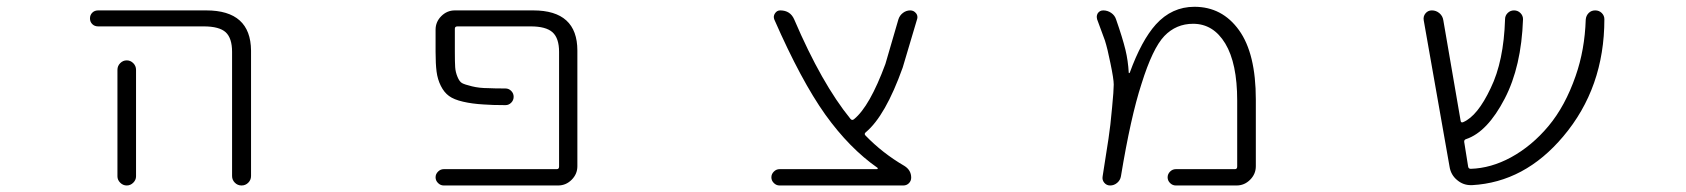

<svg xmlns="http://www.w3.org/2000/svg" viewBox="-20 -576 5040 574"><path d="M273.4 -497.1Q262.7 -497.1 255.9 -503.9Q249 -510.7 249 -521Q249 -531.2 255.9 -538.1Q262.7 -544.9 273.4 -544.9H596.7Q729.5 -544.9 730.5 -424.8V-49.8Q730.5 -38.1 722.2 -29.8Q713.9 -21.5 702.1 -21.5Q690.4 -21.5 682.1 -29.8Q673.8 -38.1 673.8 -49.8V-420.9Q673.8 -461.9 654.8 -479.5Q635.7 -497.1 588.9 -497.1ZM386.7 -367.2V-72.3V-48.8Q386.7 -38.1 378.4 -29.8Q370.1 -21.5 358.9 -21.5Q347.7 -21.5 339.4 -29.8Q331.1 -38.1 331.1 -48.8V-72.3V-367.2Q331.1 -378.9 339.4 -387.2Q347.7 -395.5 358.9 -395.5Q370.1 -395.5 378.4 -387.2Q386.7 -378.9 386.7 -367.2Z M1574.2 -544.9Q1706.1 -544.9 1706.1 -424.8V-79.1Q1706.1 -55.7 1689 -38.6Q1671.9 -21.5 1648.4 -21.5H1306.6Q1296.9 -21.5 1289.6 -28.8Q1282.2 -36.1 1282.2 -45.9Q1282.2 -55.7 1289.6 -63Q1296.9 -70.3 1306.6 -70.3H1644.5Q1651.4 -70.3 1651.4 -78.1V-420.9Q1651.4 -461.9 1631.8 -479.5Q1612.3 -497.1 1566.4 -497.1H1347.7Q1339.8 -497.1 1339.8 -490.2V-420.9Q1339.8 -389.6 1340.8 -375Q1341.8 -360.4 1347.7 -346.2Q1353.5 -332 1361.3 -327.6Q1369.1 -323.2 1391.1 -317.9Q1413.1 -312.5 1439.5 -312.5Q1458 -311.5 1491.2 -311.5Q1501 -311.5 1508.3 -304.2Q1515.6 -296.9 1515.6 -286.6Q1515.6 -276.4 1508.3 -269Q1501 -261.7 1491.2 -261.7Q1451.2 -261.7 1425.8 -263.7Q1391.6 -265.6 1364.3 -272Q1336.9 -278.3 1322.3 -289.1Q1307.6 -299.8 1297.9 -319.3Q1288.1 -338.9 1285.2 -361.8Q1282.2 -384.8 1282.2 -420.9V-487.3Q1282.2 -510.7 1299.3 -527.8Q1316.4 -544.9 1339.8 -544.9Z M2601.6 -70.3Q2603.5 -70.3 2604 -71.8Q2604.5 -73.2 2603.5 -74.2Q2519.5 -132.8 2447.3 -233.4Q2375 -335 2294.9 -517.6Q2291 -527.3 2296.9 -536.1Q2302.7 -544.9 2312.5 -544.9Q2342.8 -544.9 2354.5 -517.6Q2436.5 -326.2 2522.5 -220.7Q2527.3 -214.8 2533.2 -219.7Q2580.1 -257.8 2627 -384.8L2666 -518.6Q2669.9 -530.3 2679.7 -537.6Q2689.5 -544.9 2701.2 -544.9Q2711.9 -544.9 2718.8 -536.1Q2722.7 -531.2 2722.7 -524.4Q2722.7 -521.5 2721.7 -518.6L2678.7 -374Q2627 -229.5 2568.4 -180.7Q2562.5 -175.8 2567.4 -170.9Q2618.2 -118.2 2683.6 -80.1Q2704.1 -67.4 2704.1 -44.9Q2704.1 -35.2 2697.3 -28.3Q2690.4 -21.5 2680.7 -21.5H2310.5Q2300.8 -21.5 2293.5 -28.8Q2286.1 -36.1 2286.1 -45.9Q2286.1 -55.7 2293.5 -63Q2300.8 -70.3 2310.5 -70.3Z M3495.1 -21.5Q3485.4 -21.5 3478 -28.8Q3470.7 -36.1 3470.7 -45.9Q3470.7 -55.7 3478 -63Q3485.4 -70.3 3495.1 -70.3H3671.9Q3678.7 -70.3 3678.7 -78.1V-275.4Q3678.7 -386.7 3643.1 -445.8Q3607.4 -504.9 3546.9 -504.9Q3496.1 -504.9 3460.9 -468.3Q3425.8 -431.6 3392.6 -325.2Q3360.4 -226.6 3331.1 -48.8Q3329.1 -37.1 3319.8 -29.3Q3310.5 -21.5 3298.8 -21.5Q3288.1 -21.5 3281.2 -29.8Q3274.4 -38.1 3276.4 -48.8Q3289.1 -127.9 3293.9 -161.1Q3299.8 -199.2 3304.7 -254.9Q3309.6 -305.7 3309.6 -323.2Q3309.6 -339.8 3299.8 -386.7Q3291 -430.7 3283.2 -455.1Q3276.4 -473.6 3259.8 -518.6Q3258.8 -522.5 3258.8 -525.4Q3258.8 -531.2 3261.7 -536.1Q3267.6 -544.9 3278.3 -544.9Q3291 -544.9 3301.8 -537.6Q3312.5 -530.3 3316.4 -518.6Q3335.9 -462.9 3344.7 -426.8Q3352.5 -394.5 3354.5 -358.4Q3354.5 -357.4 3355.5 -357.4Q3356.4 -357.4 3357.4 -358.4Q3392.6 -455.1 3435.5 -502.9Q3483.4 -555.7 3550.8 -555.7Q3633.8 -555.7 3684.1 -485.8Q3734.4 -416 3734.4 -278.3V-79.1Q3734.4 -55.7 3717.3 -38.6Q3700.2 -21.5 3676.8 -21.5Z M4768.6 -537.1Q4776.4 -529.3 4776.4 -518.6Q4776.4 -313.5 4653.3 -168Q4538.1 -31.2 4380.9 -22.5Q4378.9 -22.5 4377 -22.5Q4354.5 -22.5 4336.9 -37.1Q4317.4 -52.7 4313.5 -78.1L4236.3 -515.6Q4234.4 -527.3 4241.7 -536.1Q4249 -544.9 4260.7 -544.9Q4273.4 -544.9 4283.2 -536.6Q4293 -528.3 4294.9 -515.6L4346.7 -214.8Q4347.7 -208 4354.5 -210.9Q4397.5 -229.5 4436.5 -312.5Q4475.6 -392.6 4479.5 -518.6Q4479.5 -529.3 4487.3 -537.1Q4495.1 -544.9 4506.3 -544.9Q4517.6 -544.9 4525.4 -537.1Q4533.2 -529.3 4533.2 -518.6Q4528.3 -377 4478.5 -281.2Q4426.8 -181.6 4363.3 -160.2Q4356.4 -158.2 4357.4 -151.4L4369.1 -78.1Q4370.1 -71.3 4377 -71.3Q4437.5 -73.2 4497.1 -105.5Q4559.6 -139.6 4609.4 -199.2Q4659.2 -258.8 4690.4 -348.6Q4717.8 -426.8 4720.7 -517.6Q4721.7 -529.3 4729.5 -537.1Q4737.3 -544.9 4749 -544.9Q4760.7 -544.9 4768.6 -537.1Z"/></svg>

Font: Rounded-X Mgen+ 1mn light
Style: Regular
Weight: 200
Designer: [Source Han Sans]
Ryoko NISHIZUKA  (kana & ideographs); Paul D. Hunt (Latin, Greek & Cyrillic); Wenlong ZHANG  (bopomofo
Version: Version 1.059.20150602